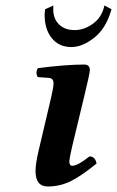

<svg xmlns="http://www.w3.org/2000/svg" viewBox="-20 -672 428 702"><path d="M288.1 -320.3 243.2 -133.8Q233.9 -92.8 233.4 -82.5Q233.4 -65.9 244.1 -65.9Q264.2 -65.9 307.1 -100.1Q328.1 -100.1 333 -74.2Q279.8 -30.3 240 -10.3Q200.2 9.8 155 9.8Q109.9 9.8 109.9 -46.4Q109.9 -74.7 122.1 -125L167 -315.9Q175.8 -354 175.8 -367.2Q175.8 -386.2 158.2 -387.2L118.2 -390.1Q113.3 -397 113.5 -407Q113.8 -417 119.1 -422.9Q221.2 -436 288.1 -436Q308.6 -436 308.6 -415Q308.1 -403.3 288.1 -320.3ZM175.3 -651.9Q174.3 -646 174.8 -637.2Q174.8 -603.5 195.8 -582.8Q216.8 -562 252.9 -562Q287.6 -562 320.1 -585.4Q352.5 -608.9 361.8 -651.9L387.7 -638.2Q368.7 -569.3 325.2 -534.7Q281.7 -500 241.2 -500Q195.3 -500 169.2 -532.7Q143.1 -565.4 143.1 -618.2Q143.1 -624 145 -638.2Z"/></svg>

Font: Linux Libertine O
Style: Semibold Italic
Weight: 600
Italic angle: -11.5°
Designer: Philipp H. Poll
Foundry: Philipp H. Poll
Version: Version 5.1.2